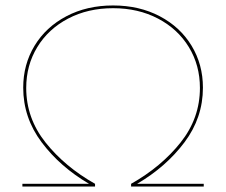

<svg xmlns="http://www.w3.org/2000/svg" viewBox="-20 -683 828 703"><path d="M726 -10V0H460V-10Q570 -72 641 -161Q712 -250 712 -361Q712 -444 671.5 -510.5Q631 -577 558.5 -615Q486 -653 394 -653Q302 -653 229.5 -615Q157 -577 116.5 -510.5Q76 -444 76 -361Q76 -250 147 -161Q218 -72 328 -10V0H62V-10H306Q200 -72 132.5 -162Q65 -252 65 -362Q65 -447 106.5 -515.5Q148 -584 223 -623.5Q298 -663 394 -663Q490 -663 565 -623.5Q640 -584 681.5 -515.5Q723 -447 723 -362Q723 -252 655.5 -162Q588 -72 482 -10Z"/></svg>

Font: Ysabeau SC Hairline
Style: Regular
Weight: 100
Designer: Christian Thalmann (Catharsis Fonts)
Version: Version 0.003